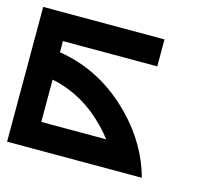

<svg xmlns="http://www.w3.org/2000/svg" viewBox="-78 -580 741 672"><g transform="rotate(15 293.0 -244.0)"><path d="M333 -97.7Q316.9 -118.7 297.9 -138.2Q210.9 -228 97.7 -251V-97.7ZM439.5 -488.3V-390.6H97.7V-350.1Q252 -325.7 368.2 -206.1Q457 -114.3 488.3 0H0V-488.3Z"/></g></svg>

Font: Arounder
Style: Regular
Weight: 400
Designer: Maxim Raikov
Foundry: Maxim Raikov
Version: Version 1.00 March 23, 2021, initial release